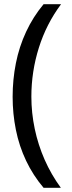

<svg xmlns="http://www.w3.org/2000/svg" viewBox="-20 -734 340 912"><path d="M40 -274Q40 -356 55.5 -434Q71 -512 104 -583Q137 -654 187 -714H270Q200 -620 164.5 -507Q129 -394 129 -275Q129 -198 145 -122Q161 -46 192 24.5Q223 95 269 158H187Q137 99 104 29.5Q71 -40 55.5 -117Q40 -194 40 -274Z"/></svg>

Font: uguzrati15
Style: Book
Weight: 400
Designer: Jelle Bosma - Monotype Design Team, Universal Thirst
Foundry: Monotype Imaging Inc.
Version: Version 2.106